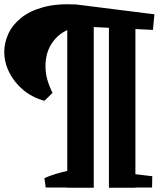

<svg xmlns="http://www.w3.org/2000/svg" viewBox="-20 -713 758 899"><path d="M188 -241Q130 -257 88 -292.5Q46 -328 23 -374.5Q0 -421 0 -470Q0 -513 19 -554.5Q38 -596 78.5 -629Q119 -662 183 -679.5Q247 -697 337 -692L703 -646L696 -573L384 -588Q331 -591 287.5 -568.5Q244 -546 218.5 -503.5Q193 -461 193 -403Q193 -369 202 -338.5Q211 -308 226 -278ZM194 165 188 121Q212 110 242.5 101Q273 92 295.5 87Q318 82 318 82V165ZM552 165 555 96 693 112 692 165ZM295 166V-609H419V166ZM490 166V-609H614V166Z"/></svg>

Font: Eczar ExtraBold
Style: Regular
Weight: 800
Designer: Vaibhav Singh
Foundry: Rosetta Type Foundry
Version: Version 2.000